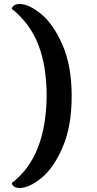

<svg xmlns="http://www.w3.org/2000/svg" viewBox="-20 -766 484 959"><path d="M39 148Q210 18 213 -286Q213 -436 171.5 -542.5Q130 -649 39 -722Q39 -729 48.5 -737.5Q58 -746 78 -746Q125 -746 186.5 -695Q248 -644 293 -540Q338 -436 338 -286Q338 -136 293.5 -32Q249 72 187.5 122.5Q126 173 78 173Q58 173 48.5 164.5Q39 156 39 148Z"/></svg>

Font: Arima Madurai ExtraBold
Style: Regular
Weight: 800
Designer: Joana Correia and Natanael Gama
Foundry: NDISCOVER
Version: Version 1.019